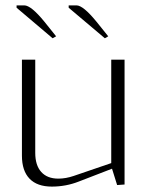

<svg xmlns="http://www.w3.org/2000/svg" viewBox="-20 -690 552 718"><path d="M236.8 -661.1V-669.9H266.1Q291 -669.9 340.8 -608.9L384.8 -554.2L372.1 -546.9ZM42 -661.1V-669.9H70.8Q96.2 -669.9 146 -608.9L189.9 -554.2L176.8 -546.9ZM396 -80.1V-466.8H445.8V0L418 2L398.9 -59.1L274.9 -11.2Q226.6 7.8 173.8 7.8Q119.1 7.8 90.6 -21.7Q62 -51.3 62 -107.9V-466.8H111.8V-118.2Q111.8 -71.8 134.3 -46.9Q156.7 -22 198.2 -22Q226.1 -22 255.9 -32.2Z"/></svg>

Font: Resagokr
Style: Light
Weight: 300
Designer: gluk
Foundry: gluk
Version: Version 0.95